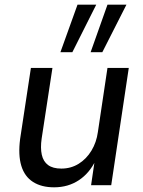

<svg xmlns="http://www.w3.org/2000/svg" viewBox="-20 -791 610 820"><path d="M211 9Q157 9 121 -14Q85 -37 71 -83Q57 -129 66 -198L112 -501H204L158 -200Q152 -159 158.5 -130Q165 -101 185.5 -86Q206 -71 242 -71Q283 -71 316 -91.5Q349 -112 370.5 -147.5Q392 -183 398 -227L439 -501H530L455 0H369L385 -109H390Q363 -52 317 -21.5Q271 9 211 9ZM367 -568 439 -771H520L417 -568ZM238 -568 311 -771H391L289 -568Z"/></svg>

Font: Nunitoga
Style: Medium Italic
Weight: 500
Italic angle: -9°
Designer: Vernon Adams
Foundry: Vernon Adams
Version: Version 1.0